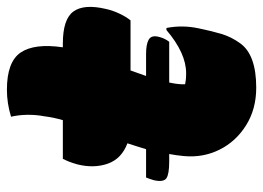

<svg xmlns="http://www.w3.org/2000/svg" viewBox="-123 -629 762 556"><g transform="rotate(-90 258.0 -351.0)"><path d="M22 -309H104Q108 -323 112.5 -336.5Q117 -350 121 -363Q76 -380 62 -420Q48 -460 60 -508Q64 -522 67.5 -531Q71 -540 76 -550H188Q196 -577 199 -602Q204 -628 203.5 -653.5Q203 -679 198 -700Q237 -712 276 -712Q357 -712 384 -672Q411 -632 399 -550H410Q481 -550 503 -519Q525 -488 510 -425Q506 -406 496.5 -386Q487 -366 477 -354H332Q328 -343 324 -331.5Q320 -320 316 -309H379Q408 -309 421 -301.5Q434 -294 430 -275Q426 -256 415 -242H297Q291 -214 292 -196Q297 -195 304 -194Q311 -193 324 -193Q382 -193 449 -250H455Q464 -204 454 -157Q446 -118 437.5 -90Q429 -62 411 -37Q378 10 282 10Q220 10 173 -19.5Q126 -49 102.5 -96.5Q79 -144 84 -199Q86 -221 90 -242H68Q32 -242 20 -250Q8 -258 14 -286Q16 -293 18 -298.5Q20 -304 22 -309Z"/></g></svg>

Font: Recursive Sn Csl St XBk
Style: Italic
Weight: 1000
Italic angle: -15°
Version: Version 1.085;hotconv 1.1.0;makeotfexe 2.6.0; ttfautohint (v